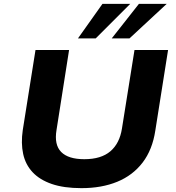

<svg xmlns="http://www.w3.org/2000/svg" viewBox="-20 -964 911 995"><path d="M402 11Q311 11 248.5 -10.5Q186 -32 149 -71.5Q112 -111 100 -166.5Q88 -222 98 -290L164 -705H338L273 -291Q260 -214 297 -176.5Q334 -139 417 -139Q504 -139 552 -180Q600 -221 612 -298L677 -705H851L785 -288Q770 -188 719 -121.5Q668 -55 587.5 -22Q507 11 402 11ZM384 -765 511 -944H655L476 -765ZM559 -765 700 -944H844L651 -765Z"/></svg>

Font: Nunito Sans 7pt SemiExpanded ExtraBold
Style: Italic
Weight: 800
Width: 6
Italic angle: -9°
Designer: Vernon Adams
Foundry: Vernon Adams
Version: Version 3.101;gftools[0.9.27]